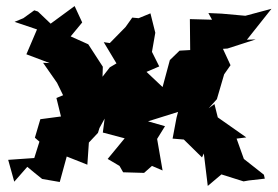

<svg xmlns="http://www.w3.org/2000/svg" viewBox="-20 -584 915 633"><path d="M562 -196 549 -127 586 -124 646 -65 652 -78 665 29 710 -9 783 14 800 11 853 5 850 -8 784 -60 760 -127 792 -131 698 -197 687 -241 668 -227 695 -257 719 -339 740 -369 715 -423 730 -424 823 -454 794 -453 875 -555 789 -532 711 -539 667 -541 679 -519 606 -521 607 -419 572 -417 540 -386 516 -297 463 -347 505 -365 481 -413 492 -476 476 -540 437 -524 416 -526 394 -495 342 -442 322 -445 364 -375 342 -362 318 -331 319 -364 271 -438 213 -464 251 -510 226 -564 147 -506 105 -546 93 -550 57 -524 28 -512 102 -487 67 -405 144 -376 122 -377 168 -311 188 -270 166 -261 181 -200 113 -191 95 -130 110 -117 93 -63 7 -57 27 15 70 -34C86 -21 102 -7 119 6L177 16L200 -68L268 -41L273 -114L303 -146L308 -162L325 -193L319 -147L391 -128L335 -60L374 -37L386 -16L455 -14L481 -37L516 -22L498 -126L524 -168L468 -184L567 -215Z"/></svg>

Font: Asimov Aggro
Style: Medium
Weight: 500
Designer: Google
Version: Version 2.000980; 2014